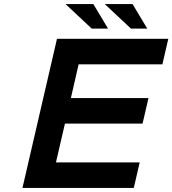

<svg xmlns="http://www.w3.org/2000/svg" viewBox="-20 -920 844 940"><path d="M90 0 259 -730H804L775 -605H365L327 -440H707L678 -315H298L254 -125H664L635 0ZM493 -900H629L701 -780H621ZM301 -900H437L509 -780H429Z"/></svg>

Font: Miedinger
Style: Bold-Italic
Weight: 700
Italic angle: -13°
Version: Version 001.000